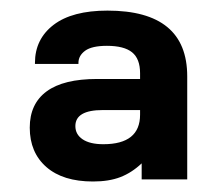

<svg xmlns="http://www.w3.org/2000/svg" viewBox="-20 -768 417 362"><path d="M333 -624V-429.7H247.1V-460Q228.5 -442.4 207 -434.1Q185.5 -425.8 155.3 -425.8Q98.6 -425.8 67.4 -453.1Q36.1 -480.5 36.1 -527.3Q36.1 -572.3 67.9 -595.7Q99.6 -619.1 163.1 -619.1H244.1V-629.9Q244.1 -657.2 229 -669.4Q213.9 -681.6 181.6 -681.6Q153.3 -681.6 140.6 -672.4Q127.9 -663.1 127.9 -649.4V-647.5H45.9V-649.4Q45.9 -694.3 81.1 -721.2Q116.2 -748 182.6 -748Q333 -748 333 -624ZM244.1 -551.8V-560.5H173.8Q122.1 -560.5 122.1 -530.3Q122.1 -514.6 135.7 -505.4Q149.4 -496.1 174.8 -496.1Q244.1 -496.1 244.1 -551.8Z"/></svg>

Font: Dinish Expanded
Style: Bold
Weight: 700
Width: 7
Designer: Charles Nix
Foundry: Playbeing
Version: Version 2.005; ttfautohint (v1.8.3)